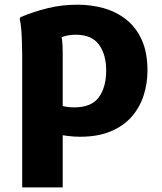

<svg xmlns="http://www.w3.org/2000/svg" viewBox="-20 -582 704 834"><path d="M76.4 232V-342.4Q76.4 -361.8 75.5 -392.1Q74.7 -422.4 72.5 -452Q70.3 -481.6 65.6 -499.6L69 -507.6Q127.7 -531.9 188.6 -546.8Q249.4 -561.6 317.2 -561.6Q376 -561.6 430.4 -546.5Q484.7 -531.3 527.7 -497.6Q570.7 -463.9 595.7 -409.1Q620.6 -354.3 620.6 -275.4Q620.6 -218.9 603.8 -167Q586.9 -115 551.7 -74.9Q516.4 -34.7 461 -11.4Q405.5 12 327.6 12Q299.4 12 272.1 8.3Q244.7 4.6 231.6 1.3L240.4 -125.5Q250.3 -121.3 265.7 -118.5Q281.1 -115.6 302.4 -115.6Q377.4 -115.6 409.3 -159.5Q441.2 -203.4 441.2 -275.4Q441.2 -345.6 409.7 -388.4Q378.2 -431.2 309.2 -431.2Q280.1 -431.2 254.9 -423Q229.7 -414.8 222.3 -407.3L235.2 -450.7Q245.9 -435.7 249.2 -412.6Q252.4 -389.6 252.4 -354V232Z"/></svg>

Font: Kufam
Style: Regular
Weight: 400
Designer: Wael Morcos, Artur Schmal
Foundry: Original Type
Version: Version 1.301; ttfautohint (v1.8.3)